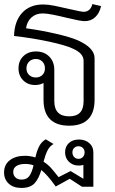

<svg xmlns="http://www.w3.org/2000/svg" viewBox="-30 -608 566 944"><path d="M98 -469Q171 -459 243 -442.5Q315 -426 352 -410Q435 -373 435 -322V-117Q435 -54 403.5 -22Q372 10 310 10Q248 10 216 -22Q184 -54 184 -117V-200Q166 -190 143 -190Q107 -190 84 -213Q61 -236 61 -272Q61 -309 85 -332Q109 -355 147 -355Q187 -355 212 -330Q237 -305 237 -264V-111Q237 -36 310 -36Q346 -36 363.5 -54.5Q381 -73 381 -111V-309Q381 -346 328 -369Q292 -386 210.5 -403.5Q129 -421 39 -431Q41 -504 79 -545Q117 -586 182 -586Q206 -586 236.5 -580Q267 -574 314 -563Q370 -550 381 -550Q398 -550 409 -560Q420 -570 424 -588L467 -578Q459 -543 438 -523.5Q417 -504 386 -504Q366 -504 296 -521Q264 -529 231.5 -535.5Q199 -542 180 -542Q147 -542 125 -522.5Q103 -503 98 -469ZM191 -272Q191 -292 178.5 -305Q166 -318 146 -318Q126 -318 113 -305Q100 -292 100 -272Q100 -252 113 -239.5Q126 -227 146 -227Q166 -227 178.5 -239.5Q191 -252 191 -272ZM429 141V310H373L313 271L244 309Q202 250 173 228Q161 270 140 293Q119 316 75 316Q36 316 13 295Q-10 274 -10 240Q-10 202 18 180Q46 158 93 158Q118 158 144 166Q151 134 162.5 111.5Q174 89 195 77L233 100Q214 111 203.5 132Q193 153 184 187Q206 201 221 218Q236 235 258 263L317 233L380 271V203Q368 206 357 206Q328 206 309 187.5Q290 169 290 141Q290 113 308.5 95.5Q327 78 358 78Q389 78 409 95.5Q429 113 429 141ZM386 141Q386 128 377.5 119.5Q369 111 356 111Q343 111 334.5 119.5Q326 128 326 141Q326 155 334.5 164Q343 173 356 173Q369 173 377.5 164Q386 155 386 141ZM135 205Q117 198 94 198Q67 198 51 208Q35 218 35 237Q35 254 46 264.5Q57 275 76 275Q102 275 114.5 257Q127 239 135 205Z"/></svg>

Font: Sarabun ExtraLight
Style: Regular
Weight: 275
Designer: Suppakit Chalermlarp | Katatrad Co.,Ltd.
Foundry: Cadson Demak Co.,Ltd.
Version: Version 1.000; ttfautohint (v1.6)